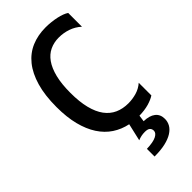

<svg xmlns="http://www.w3.org/2000/svg" viewBox="-312 -850 1175 1175"><g transform="rotate(-45 275.5 -262.5)"><path d="M296.9 3.4Q242.7 -7.8 198.2 -37.1Q153.8 -66.4 122.3 -114.7Q90.8 -163.1 73.7 -230.5Q56.6 -297.9 56.6 -385.7Q56.6 -486.8 78.1 -560.8Q99.6 -634.8 138.7 -683.1Q177.7 -731.4 232.4 -754.6Q287.1 -777.8 354 -777.8Q378.4 -777.8 402.3 -775.1Q426.3 -772.5 447.5 -767.8Q468.8 -763.2 486.1 -756.6Q503.4 -750 514.6 -742.2V-623Q483.9 -650.9 446 -663.8Q408.2 -676.8 367.2 -676.8Q325.2 -676.8 290.3 -660.4Q255.4 -644 230.5 -608.9Q205.6 -573.7 191.9 -518.8Q178.2 -463.9 178.2 -386.7Q178.2 -309.1 192.4 -252.9Q206.5 -196.8 233.4 -160.6Q260.3 -124.5 298.3 -107.4Q336.4 -90.3 384.3 -90.3Q419.4 -90.3 454.6 -100.3Q489.7 -110.4 517.6 -134.8V-25.4Q494.6 -10.3 459.5 -0.2Q424.3 9.8 378.4 10.7L372.6 52.7Q421.4 53.7 448.2 74.5Q475.1 95.2 475.1 134.8Q475.1 159.7 462.9 181.2Q450.7 202.6 425 218.8Q399.4 234.9 360.4 243.9Q321.3 252.9 267.1 252.9V186.5Q324.2 184.6 350.1 171.1Q376 157.7 376 138.2Q376 122.6 366 113.3Q356 104 331.1 104Q299.8 104 271 116.2Z"/></g></svg>

Font: Tauri
Style: Regular
Weight: 400
Designer: Yvonne Schüttler
Foundry: Yvonne Schüttler
Version: Version 1.003; ttfautohint (v0.93.8-669f) -l 13 -r 13 -G 200